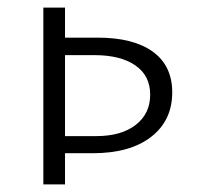

<svg xmlns="http://www.w3.org/2000/svg" viewBox="-20 -485 519 505"><path d="M433 -242Q433 -168 377.5 -125Q322 -82 224 -82H151V0H94V-465H151V-386H237Q331 -386 382 -349Q433 -312 433 -242ZM375 -236Q375 -286 336 -313Q297 -340 228 -340H151V-127H233Q299 -127 337 -156.5Q375 -186 375 -236Z"/></svg>

Font: Ysabeau SC Semilight
Style: Regular
Weight: 300
Designer: Christian Thalmann (Catharsis Fonts)
Version: Version 0.003